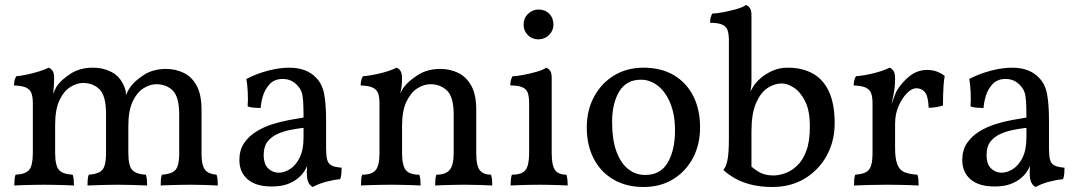

<svg xmlns="http://www.w3.org/2000/svg" viewBox="-20 -737 4307 766"><path d="M37 3Q37 -10 38 -21Q39 -32 42 -40Q82 -42 96.5 -59.5Q111 -77 111 -127V-325Q111 -348 106 -363.5Q101 -379 85 -387Q69 -395 36 -396Q36 -407 38 -416Q40 -425 45 -433Q62 -434 87.5 -439.5Q113 -445 137 -452.5Q161 -460 174 -467Q183 -464 189.5 -455Q196 -446 196 -427Q196 -410 194.5 -389Q193 -368 188 -328L178 -327Q192 -364 198.5 -377.5Q205 -391 208 -395Q224 -418 261 -442.5Q298 -467 351 -467Q393 -467 428 -448Q463 -429 479 -383Q483 -371 483 -350H480Q489 -375 500 -390Q516 -413 553 -437.5Q590 -462 643 -462Q680 -462 712.5 -446.5Q745 -431 764.5 -395.5Q784 -360 784 -299V-127Q784 -92 790.5 -74Q797 -56 810.5 -49Q824 -42 844 -40Q847 -31 848 -20.5Q849 -10 849 3Q826 2 798 1Q770 0 740 0Q720 0 699 0.5Q678 1 658 1.5Q638 2 621 3Q621 -10 622 -21Q623 -32 626 -40Q652 -42 667.5 -49.5Q683 -57 689 -75.5Q695 -94 695 -127V-279Q695 -350 669.5 -375.5Q644 -401 603 -401Q578 -401 552 -384.5Q526 -368 509 -331.5Q492 -295 492 -234V-127Q492 -75 508 -58.5Q524 -42 562 -40Q565 -31 566 -20.5Q567 -10 567 3Q542 2 509.5 1Q477 0 448 0Q419 0 387.5 1Q356 2 329 3Q329 -10 330 -21Q331 -32 334 -40Q360 -42 375.5 -49.5Q391 -57 397 -75.5Q403 -94 403 -127V-284Q403 -354 377.5 -380Q352 -406 311 -406Q286 -406 260 -389.5Q234 -373 217 -336.5Q200 -300 200 -239V-127Q200 -77 215 -59.5Q230 -42 270 -40Q273 -31 274 -20.5Q275 -10 275 3Q258 2 237 1.5Q216 1 195 0.5Q174 0 156 0Q138 0 116.5 0.5Q95 1 74 1.5Q53 2 37 3Z M1228 9Q1217 4 1210.5 -9Q1204 -22 1204 -50Q1204 -59 1205 -71.5Q1206 -84 1209 -94H1211Q1208 -78 1197.5 -59.5Q1187 -41 1170 -27Q1153 -12 1127 -2.5Q1101 7 1064 7Q1001 7 968 -21.5Q935 -50 935 -99Q935 -138 953.5 -165.5Q972 -193 1001.5 -211.5Q1031 -230 1065.5 -241Q1100 -252 1133 -258Q1166 -264 1191 -268Q1191 -309 1189.5 -332Q1188 -355 1183.5 -368.5Q1179 -382 1170 -392Q1158 -407 1142.5 -414.5Q1127 -422 1108 -422Q1075 -422 1056 -401.5Q1037 -381 1029 -354Q1021 -327 1020 -306Q1009 -306 992 -307.5Q975 -309 968 -313Q970 -338 968.5 -369Q967 -400 963 -422Q1003 -443 1049 -455Q1095 -467 1133 -467Q1170 -467 1196.5 -456.5Q1223 -446 1239 -429Q1265 -404 1273 -363.5Q1281 -323 1281 -256V-146Q1281 -118 1285 -101Q1289 -84 1302.5 -77Q1316 -70 1343 -68Q1343 -58 1342 -45Q1341 -32 1337 -22Q1312 -20 1281.5 -12Q1251 -4 1228 9ZM1092 -48Q1114 -48 1137 -62.5Q1160 -77 1175.5 -108Q1191 -139 1191 -189V-227Q1165 -224 1137.5 -218.5Q1110 -213 1086 -202Q1062 -191 1047 -171.5Q1032 -152 1032 -119Q1032 -82 1050 -65Q1068 -48 1092 -48Z M1494 -214V-325Q1494 -348 1489 -363.5Q1484 -379 1468 -387Q1452 -395 1419 -396Q1419 -407 1421 -416Q1423 -425 1428 -433Q1459 -435 1499 -445Q1539 -455 1562 -467Q1571 -464 1577.5 -454.5Q1584 -445 1584 -423ZM1880 -127Q1880 -75 1894.5 -57.5Q1909 -40 1939 -40Q1942 -31 1943 -20.5Q1944 -10 1944 3Q1922 2 1894 1Q1866 0 1835 0Q1815 0 1793 0.5Q1771 1 1751 1.5Q1731 2 1716 3Q1716 -10 1717 -21Q1718 -32 1721 -40Q1757 -40 1773.5 -58.5Q1790 -77 1790 -127V-279Q1790 -350 1763.5 -375.5Q1737 -401 1697 -401Q1671 -401 1645 -384.5Q1619 -368 1601.5 -331.5Q1584 -295 1584 -234V-127Q1584 -77 1599 -58.5Q1614 -40 1653 -40Q1656 -31 1657 -20.5Q1658 -10 1658 3Q1644 2 1624 1.5Q1604 1 1581.5 0.5Q1559 0 1539 0Q1519 0 1497 0.5Q1475 1 1455 1.5Q1435 2 1420 3Q1420 -10 1421 -21Q1422 -32 1425 -40Q1464 -40 1479 -58.5Q1494 -77 1494 -127V-325L1584 -423Q1584 -411 1582.5 -396Q1581 -381 1577 -364Q1580 -369 1583 -375.5Q1586 -382 1592 -390Q1609 -413 1646.5 -437.5Q1684 -462 1737 -462Q1775 -462 1807.5 -446.5Q1840 -431 1860 -395.5Q1880 -360 1880 -299Z M2017 3Q2017 -7 2018 -18.5Q2019 -30 2022 -40Q2062 -40 2076.5 -58.5Q2091 -77 2091 -127V-325Q2091 -348 2086.5 -364Q2082 -380 2066 -388Q2050 -396 2016 -396Q2016 -407 2018 -416Q2020 -425 2025 -433Q2040 -433 2067 -438Q2094 -443 2120.5 -450.5Q2147 -458 2159 -467Q2168 -464 2174.5 -455Q2181 -446 2181 -427V-127Q2181 -77 2194.5 -58.5Q2208 -40 2240 -40Q2243 -30 2244 -17Q2245 -4 2245 3Q2228 2 2209 1.5Q2190 1 2170.5 0.5Q2151 0 2132 0Q2113 0 2092.5 0.5Q2072 1 2053 1.5Q2034 2 2017 3ZM2128 -580Q2103 -580 2086 -597Q2069 -614 2069 -638Q2069 -665 2087 -682Q2105 -699 2128 -699Q2155 -699 2171.5 -682Q2188 -665 2188 -638Q2188 -615 2170.5 -597.5Q2153 -580 2128 -580Z M2547 9Q2479 9 2428 -20.5Q2377 -50 2349 -103.5Q2321 -157 2321 -229Q2321 -297 2350 -351Q2379 -405 2430 -436Q2481 -467 2547 -467Q2618 -467 2668.5 -437Q2719 -407 2746 -353.5Q2773 -300 2773 -229Q2773 -160 2744.5 -106.5Q2716 -53 2665.5 -22Q2615 9 2547 9ZM2555 -39Q2615 -39 2644 -88.5Q2673 -138 2673 -217Q2673 -279 2654.5 -324.5Q2636 -370 2605 -394.5Q2574 -419 2537 -419Q2479 -419 2450.5 -372Q2422 -325 2422 -250Q2422 -182 2438.5 -135Q2455 -88 2485 -63.5Q2515 -39 2555 -39Z M2964 -86Q2984 -65 3007.5 -51Q3031 -37 3066 -37Q3087 -37 3111.5 -45.5Q3136 -54 3159 -75Q3182 -96 3196.5 -134Q3211 -172 3211 -232Q3211 -296 3192 -333.5Q3173 -371 3147 -387.5Q3121 -404 3099 -404Q3069 -404 3041.5 -385.5Q3014 -367 2996 -325Q2978 -283 2978 -213V-54ZM3061 9Q3015 9 2978.5 0Q2942 -9 2914 -24.5Q2886 -40 2866 -59Q2877 -72 2882.5 -99.5Q2888 -127 2888 -186V-575Q2888 -598 2883.5 -614Q2879 -630 2863 -638Q2847 -646 2813 -646Q2813 -657 2815 -666Q2817 -675 2822 -683Q2837 -683 2864 -688Q2891 -693 2917.5 -700.5Q2944 -708 2956 -717Q2965 -714 2971.5 -705Q2978 -696 2978 -677V-416Q2978 -398 2976 -385.5Q2974 -373 2972 -362L2968 -273L2949 -319Q2962 -351 2971.5 -368Q2981 -385 2986 -393Q2995 -408 3014.5 -425Q3034 -442 3061.5 -454.5Q3089 -467 3123 -467Q3181 -467 3223 -443.5Q3265 -420 3287.5 -371Q3310 -322 3310 -245Q3310 -175 3279 -117.5Q3248 -60 3192 -25.5Q3136 9 3061 9Z M3551 -147Q3551 -104 3560 -81Q3569 -58 3588.5 -50Q3608 -42 3640 -40Q3643 -32 3644 -21Q3645 -10 3645 3Q3630 2 3609.5 1.5Q3589 1 3565.5 0.5Q3542 0 3519 0Q3484 0 3445 1Q3406 2 3387 3Q3387 -10 3388 -21Q3389 -32 3392 -40Q3418 -42 3433.5 -49.5Q3449 -57 3455 -75.5Q3461 -94 3461 -127V-227H3551ZM3551 -293V-214H3461V-325L3551 -423Q3551 -388 3545 -361Q3539 -334 3534 -307ZM3529 -301Q3540 -329 3546 -347Q3552 -365 3559 -377Q3581 -412 3611 -435Q3641 -458 3680 -458Q3718 -458 3749 -434Q3746 -418 3744.5 -397Q3743 -376 3742.5 -355Q3742 -334 3742 -316Q3733 -313 3717.5 -310Q3702 -307 3685 -307Q3683 -355 3669.5 -370Q3656 -385 3636 -385Q3618 -385 3598.5 -365.5Q3579 -346 3565 -314Q3551 -282 3551 -243ZM3461 -214V-325Q3461 -348 3456 -363.5Q3451 -379 3435 -387Q3419 -395 3386 -396Q3386 -407 3388 -416Q3390 -425 3395 -433Q3426 -435 3466 -445Q3506 -455 3529 -467Q3538 -464 3544.5 -454.5Q3551 -445 3551 -423Z M4112 9Q4101 4 4094.5 -9Q4088 -22 4088 -50Q4088 -59 4089 -71.5Q4090 -84 4093 -94H4095Q4092 -78 4081.5 -59.5Q4071 -41 4054 -27Q4037 -12 4011 -2.5Q3985 7 3948 7Q3885 7 3852 -21.5Q3819 -50 3819 -99Q3819 -138 3837.5 -165.5Q3856 -193 3885.5 -211.5Q3915 -230 3949.5 -241Q3984 -252 4017 -258Q4050 -264 4075 -268Q4075 -309 4073.5 -332Q4072 -355 4067.5 -368.5Q4063 -382 4054 -392Q4042 -407 4026.5 -414.5Q4011 -422 3992 -422Q3959 -422 3940 -401.5Q3921 -381 3913 -354Q3905 -327 3904 -306Q3893 -306 3876 -307.5Q3859 -309 3852 -313Q3854 -338 3852.5 -369Q3851 -400 3847 -422Q3887 -443 3933 -455Q3979 -467 4017 -467Q4054 -467 4080.5 -456.5Q4107 -446 4123 -429Q4149 -404 4157 -363.5Q4165 -323 4165 -256V-146Q4165 -118 4169 -101Q4173 -84 4186.5 -77Q4200 -70 4227 -68Q4227 -58 4226 -45Q4225 -32 4221 -22Q4196 -20 4165.5 -12Q4135 -4 4112 9ZM3976 -48Q3998 -48 4021 -62.5Q4044 -77 4059.5 -108Q4075 -139 4075 -189V-227Q4049 -224 4021.5 -218.5Q3994 -213 3970 -202Q3946 -191 3931 -171.5Q3916 -152 3916 -119Q3916 -82 3934 -65Q3952 -48 3976 -48Z"/></svg>

Font: Vollkorn
Style: Regular
Weight: 400
Designer: Friedrich Althausen
Foundry: Friedrich Althausen
Version: Version 4.104